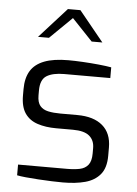

<svg xmlns="http://www.w3.org/2000/svg" viewBox="-54 -808 609 856"><g transform="rotate(5 250.0 -380.0)"><path d="M260 6Q240 6 211 5Q182 4 150.5 2Q119 0 93.5 -2.5Q68 -5 54 -8V-56H273Q306 -56 330 -61Q354 -66 367.5 -83Q381 -100 381 -134V-158Q381 -193 358 -212.5Q335 -232 284 -232H209Q162 -232 125.5 -244Q89 -256 69 -285Q49 -314 49 -365V-393Q49 -443 68.5 -475Q88 -507 129.5 -523Q171 -539 237 -539Q265 -539 301.5 -537Q338 -535 373 -531.5Q408 -528 430 -524V-476H224Q173 -476 145.5 -459Q118 -442 118 -393V-371Q118 -340 131 -324.5Q144 -309 167.5 -304Q191 -299 222 -299H298Q371 -299 411 -265Q451 -231 451 -167V-130Q451 -76 426.5 -46.5Q402 -17 359.5 -5.5Q317 6 260 6ZM93 -631 215 -766H271L381 -631H333L241 -728L142 -631Z"/></g></svg>

Font: Exo Thin
Style: Regular
Weight: 400
Version: Version 2.000